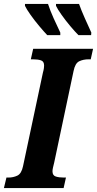

<svg xmlns="http://www.w3.org/2000/svg" viewBox="-40 -964 497 984"><path d="M-20 0 -7 -54H3Q28 -54 49 -64Q70 -74 78 -112L180 -592Q184 -606 185 -615Q186 -624 186 -628Q186 -649 170.5 -654.5Q155 -660 128 -660H118L130 -714H437L425 -660H414Q387 -660 366 -650Q345 -640 337 -600L238 -132Q234 -116 231.5 -105Q229 -94 229 -86Q229 -65 245.5 -59.5Q262 -54 287 -54H298L286 0ZM362 -784Q344 -802 320 -830.5Q296 -859 275.5 -888Q255 -917 247 -934V-944H365Q377 -910 395 -870Q413 -830 428 -797L427 -784ZM202 -784Q185 -802 161 -830.5Q137 -859 116.5 -888Q96 -917 88 -934V-944H206Q217 -910 235 -870Q253 -830 269 -797V-784Z"/></svg>

Font: Noto Serif ExtraCondensed ExtraBold
Style: Italic
Weight: 800
Width: 2
Italic angle: -12°
Designer: Monotype Design Team
Foundry: Monotype Imaging Inc.
Version: Version 2.013